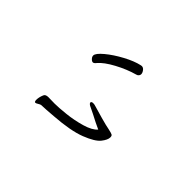

<svg xmlns="http://www.w3.org/2000/svg" viewBox="-38 -751 1077 1077"><g transform="rotate(-45 500.0 -212.5)"><path d="M766 -119Q759 -119 753 -124Q747 -129 745 -137Q729 -195 697 -254.5Q665 -314 634 -340Q621 -350 621 -358Q621 -366 630.5 -375Q640 -384 650 -384Q668 -384 700.5 -345Q733 -306 762 -252Q791 -198 800 -156L801 -149Q801 -137 789 -128Q777 -119 766 -119ZM249 -434Q269 -434 293 -424Q307 -419 307 -396L306 -346Q306 -315 312 -258.5Q318 -202 334 -147Q350 -92 376 -70Q393 -108 416 -151Q433 -185 434 -188Q438 -198 443 -203.5Q448 -209 452 -209Q461 -209 461 -194Q461 -184 457 -173Q450 -150 436.5 -102Q423 -54 419 -31Q413 -3 409 3Q405 9 393 9Q373 9 344.5 -13.5Q316 -36 289 -105Q262 -174 253 -300L249 -353Q249 -364 247 -394Q246 -400 239.5 -410.5Q233 -421 233 -425V-428Q235 -434 249 -434Z"/></g></svg>

Font: Iansui
Style: Regular
Weight: 400
Designer: But Ko / Fontworks Inc.
Foundry: zi-hi.com / Fontworks Inc.
Version: Version 1.002